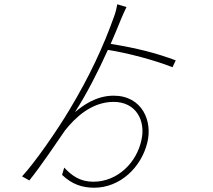

<svg xmlns="http://www.w3.org/2000/svg" viewBox="-20 -823 996 897"><path d="M801 -541C707 -576 620 -598 497 -618C514 -658 531 -696 544 -730C553 -752 563 -774 571 -790L528 -803C525 -787 521 -767 513 -746C462 -603 397 -464 305 -311C248 -215 142 -62 83 1L117 20C171 -47 242 -153 284 -214C331 -273 407 -347 511 -347C616 -347 661 -259 641 -170C619 -63 529 26 416 26C353 26 315 -3 280 -40L270 -6C316 38 364 54 420 54C542 54 640 -42 668 -156C694 -257 644 -376 511 -376C427 -376 365 -328 330 -299C385 -384 439 -490 484 -590C578 -575 699 -543 786 -509Z"/></svg>

Font: Kinto Sans Thin
Style: Regular
Weight: 100
Designer: Authors: Ryoko NISHIZUKA  (kana & ideographs); Paul D. Hunt (Latin, Greek & Cyrillic); Wenlong ZHANG  (bopomofo); Sandol
Foundry: Adobe Systems Incorporated, ookami Inc.
Version: Version 0.001